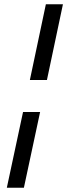

<svg xmlns="http://www.w3.org/2000/svg" viewBox="-20 -770 315 900"><path d="M120 -395 195 -750H275L200 -395ZM12 110 88 -245H168L92 110Z"/></svg>

Font: Geist
Style: Italic
Weight: 400
Italic angle: -12°
Designer: Basement.studio, Andrés Briganti, Mateo Zaragoza
Foundry: Basement.studio, Vercel, Andrés Briganti, Guido Ferreyra, Mateo Zaragoza
Version: Version 1.500